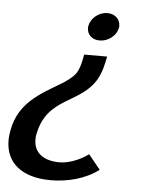

<svg xmlns="http://www.w3.org/2000/svg" viewBox="-51 -528 590 775"><g transform="rotate(5 244.0 -140.0)"><path d="M0 60C0 151 66 206 183 206C249 206 321 189 377 147L329 88C297 112 251 131 212 131C147 131 108 100 108 49C108 42 108 34 110 26C140 -128 275 -111 337 -217C354 -247 361 -280 367 -311H274L270 -291C266 -271 261 -251 249 -233C235 -214 211 -197 187 -183C108 -136 26 -92 5 16C2 31 0 46 0 60ZM280 -419C280 -393 300 -373 331 -373C366 -373 398 -399 404 -429C405 -432 405 -436 405 -439C405 -465 384 -486 353 -486C318 -486 287 -459 281 -429C280 -426 280 -422 280 -419Z"/></g></svg>

Font: KpSans
Style: BoldItalic
Weight: 700
Italic angle: -11°
Version: Version 0.66